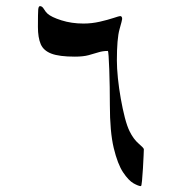

<svg xmlns="http://www.w3.org/2000/svg" viewBox="-20 -535 607 640"><path d="M459.5 -37.6Q459.5 -35.6 458.7 -16.6Q458 2.4 456.5 26.1Q455.1 49.8 453.4 67.6Q451.7 85.4 449.7 85.4Q441.9 85.4 425.3 76.2Q408.7 66.9 390.4 39.6Q372.1 12.2 359.1 -41.7Q346.2 -95.7 346.2 -185.5Q346.2 -213.9 345.7 -245.1Q345.2 -276.4 344.2 -303.7Q343.3 -331.1 342 -348.1Q340.8 -365.2 339.4 -365.2Q322.8 -365.2 308.1 -360.6Q293.5 -356 275.4 -351.1Q257.3 -346.2 229.5 -346.2Q177.7 -346.2 151.4 -356.2Q125 -366.2 115.7 -387.9Q106.4 -409.7 106.4 -445.3Q106.4 -491.7 107.4 -503.2Q108.4 -514.6 113.3 -514.6Q120.6 -514.6 126.2 -505.1Q131.8 -495.6 138.2 -489.7Q150.9 -478 184.6 -467.3Q218.3 -456.5 258.3 -456.5Q285.6 -456.5 312.5 -462.6Q339.4 -468.8 358.4 -475.1Q377.4 -481.4 380.4 -481.4Q387.2 -481.4 387.2 -471.7Q387.2 -468.3 378.4 -437.3Q369.6 -406.2 369.6 -333.5Q369.6 -308.1 373 -274.4Q376.5 -240.7 382.6 -206.3Q388.7 -171.9 396.2 -142.8Q403.8 -113.8 412.1 -97.2Q424.8 -71.3 442.1 -56.4Q459.5 -41.5 459.5 -37.6Z"/></svg>

Font: Scheherazade New
Style: Regular
Weight: 400
Designer: SIL International
Foundry: SIL International
Version: Version 4.000